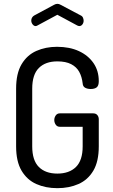

<svg xmlns="http://www.w3.org/2000/svg" viewBox="-20 -975 588 1001"><path d="M279 6Q218 6 169.5 -15.5Q121 -37 92.5 -85Q64 -133 64 -212V-513Q64 -592 92.5 -640Q121 -688 169.5 -709.5Q218 -731 277 -731Q343 -731 391.5 -708.5Q440 -686 467.5 -646Q495 -606 495 -552Q495 -528 484 -519.5Q473 -511 453 -511Q436 -511 424 -517.5Q412 -524 411 -540Q407 -575 393 -600.5Q379 -626 351 -640.5Q323 -655 279 -655Q217 -655 182.5 -620.5Q148 -586 148 -513V-212Q148 -139 182.5 -104.5Q217 -70 279 -70Q341 -70 376 -104.5Q411 -139 411 -212V-314H292Q278 -314 270.5 -325Q263 -336 263 -349Q263 -362 270.5 -373Q278 -384 292 -384H466Q480 -384 487.5 -375Q495 -366 495 -353V-212Q495 -133 466.5 -85Q438 -37 389 -15.5Q340 6 279 6ZM166 -839Q157 -839 150 -848Q143 -857 143 -868Q143 -876 147 -883Q151 -890 158 -894L262 -950Q271 -955 279 -955Q288 -955 296 -950L400 -895Q409 -891 412.5 -883Q416 -875 416 -867Q416 -856 409.5 -847.5Q403 -839 393 -839Q391 -839 388.5 -840Q386 -841 383 -842L279 -898L175 -842Q173 -841 170.5 -840Q168 -839 166 -839Z"/></svg>

Font: Dosis Medium
Style: Regular
Weight: 500
Designer: EdgarTolentino, PabloImpallari, IginoMarini
Foundry: EdgarTolentino, PabloImpallari, IginoMarini
Version: Version 3.001; ttfautohint (v1.8.2)